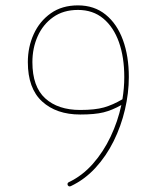

<svg xmlns="http://www.w3.org/2000/svg" viewBox="-20 -669 571 700"><path d="M264.2 -649.4Q323.7 -649.4 365.2 -615.7Q406.7 -582 428.2 -523.2Q449.7 -464.4 449.7 -388.2Q449.7 -329.6 435.5 -269.3Q421.4 -209 394.3 -154.3Q367.2 -99.6 327.9 -56.9Q288.6 -14.2 237.8 9.8Q233.4 11.7 229.7 9.3Q226.1 6.8 226.1 2.4Q226.1 -2.4 231 -4.9Q280.3 -28.3 318.6 -71.8Q356.9 -115.2 383.3 -170.9Q409.7 -226.6 422.4 -286.1Q388.7 -267.1 357.2 -259.3Q325.7 -251.5 272.5 -251.5Q185.5 -251.5 133.5 -299.1Q81.5 -346.7 81.5 -442.4Q81.5 -497.6 103 -544.7Q124.5 -591.8 165.3 -620.6Q206.1 -649.4 264.2 -649.4ZM98.1 -442.4Q98.1 -353 144.8 -310.5Q191.4 -268.1 272.5 -268.1Q326.2 -268.1 358.9 -277.3Q391.6 -286.6 426.3 -307.1Q433.1 -348.1 433.1 -388.2Q433.1 -460.4 413.6 -515.4Q394 -570.3 356.4 -601.6Q318.8 -632.8 264.2 -632.8Q210.9 -632.8 173.8 -606.4Q136.7 -580.1 117.4 -536.9Q98.1 -493.7 98.1 -442.4Z"/></svg>

Font: Mikhak Thin
Style: Regular
Weight: 100
Designer: Amin Abedi
Version: Version 3.3